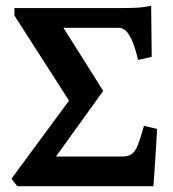

<svg xmlns="http://www.w3.org/2000/svg" viewBox="-20 -643 597 663"><path d="M522.5 -197.8Q521.5 -178.2 519.8 -150.1Q518.1 -122.1 516.1 -92.5Q514.2 -63 512.5 -38.1Q510.7 -13.2 509.8 0H39.6L19.5 -25.9L218.3 -295.4L29.8 -589.4V-615.2H397.9Q425.3 -615.2 449 -616.2Q472.7 -617.2 502 -623L503.9 -446.8L457 -436Q445.3 -484.4 433.6 -508.1Q421.9 -531.7 411.4 -539.3Q400.9 -546.9 391.1 -546.9H199.2L336.4 -329.1L173.3 -102.5H402.8Q423.3 -102.5 435.3 -111.3Q447.3 -120.1 456.3 -143.1Q465.3 -166 477.1 -208.5Z"/></svg>

Font: Gentium Book Plus
Style: Bold
Weight: 700
Designer: Victor Gaultney, Annie Olsen, Iska Routamaa, Becca Hirsbrunner
Foundry: SIL International
Version: Version 6.101